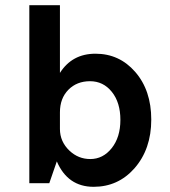

<svg xmlns="http://www.w3.org/2000/svg" viewBox="-20 -706 654 740"><path d="M498 -57Q435 14 341 14Q241 14 199 -84L170 0H93V-686H211V-425Q258 -499 348 -499Q440 -499 501 -429Q563 -358 563 -245Q563 -131 498 -57ZM211 -273V-209Q211 -160 248 -125Q282 -93 328 -93Q377 -93 410.5 -135Q444 -177 444 -244Q444 -311 411 -352Q378 -393 327 -393Q276 -393 243.5 -360Q211 -327 211 -273Z"/></svg>

Font: Karla Neue
Style: Bold
Weight: 700
Designer: Jonathan Pinhorn
Foundry: PYRS Fontlab Ltd. / Made with FontLab
Version: Version 1.000;PS 001.001;hotconv 1.0.56